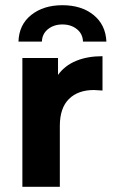

<svg xmlns="http://www.w3.org/2000/svg" viewBox="-20 -718 436 738"><path d="M374 -502V-370Q350 -372 341 -372Q280 -372 245 -337.5Q210 -303 210 -234V0H66V-495H203V-430Q229 -466 272.5 -484Q316 -502 374 -502ZM389 -558H299Q298 -588 275.5 -606Q253 -624 220 -624Q187 -624 164.5 -606Q142 -588 141 -558H51Q53 -623 100 -660.5Q147 -698 220 -698Q293 -698 339.5 -660.5Q386 -623 389 -558Z"/></svg>

Font: Montserrat Ace
Style: Bold
Weight: 700
Designer: Julieta Ulanovsky
Foundry: Julieta Ulanovsky
Version: Version 1